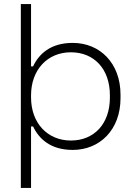

<svg xmlns="http://www.w3.org/2000/svg" viewBox="-20 -720 660 940"><path d="M82 -700V200H132V-101H142C170 -41 227 14 336 14C469 14 570 -85 570 -239V-257C570 -411 469 -510 336 -510C227 -510 170 -455 142 -395H132V-700ZM132 -253C132 -379 213 -464 327 -464C441 -464 518 -382 518 -254V-242C518 -114 441 -32 327 -32C213 -32 132 -117 132 -243Z"/></svg>

Font: Space Text Light
Style: Regular
Weight: 300
Designer: Florian Karsten (Space Text), Colophon Foundry (Space Mono)
Foundry: Florian Karsten
Version: Version 1.003;PS 001.003;hotconv 1.0.88;makeotf.lib2.5.64775